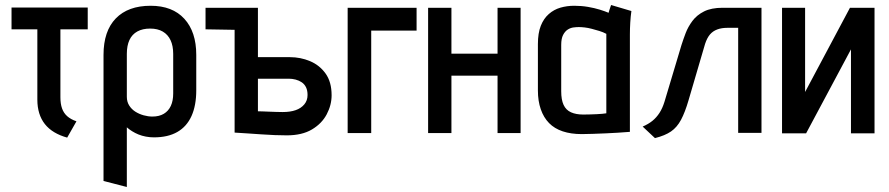

<svg xmlns="http://www.w3.org/2000/svg" viewBox="-20 -531 3546 766"><path d="M221 -143V-414H330V-501H26V-414H129V-133Q129 -104 136.5 -79.5Q144 -55 159 -36Q174 -17 196.5 -3.5Q219 10 248 18L285 -47Q262 -55 248 -67.5Q234 -80 227.5 -98.5Q221 -117 221 -143Z M763 -171V-312Q763 -404 715.5 -456Q668 -508 581 -508Q491 -508 442 -457.5Q393 -407 393 -312V191L486 215V-23Q495 -15 507 -7.5Q519 0 532.5 5.5Q546 11 562 14Q578 17 594 17Q650 17 687.5 -4.5Q725 -26 744 -68Q763 -110 763 -171ZM671 -316V-158Q671 -129 661.5 -108.5Q652 -88 633.5 -77Q615 -66 588 -66Q571 -66 553 -71Q535 -76 520 -85.5Q505 -95 495.5 -110Q486 -125 486 -145V-316Q486 -349 496.5 -371.5Q507 -394 528 -405.5Q549 -417 579 -417Q609 -417 629.5 -405Q650 -393 660.5 -370.5Q671 -348 671 -316Z M800 -500V-414L916 -412H964V-500ZM1136 -303H1009V-500H916V-2Q917 -2 932 -1Q947 0 971 1.5Q995 3 1022.5 5Q1050 7 1076.5 8Q1103 9 1124 9Q1185 9 1224.5 -14.5Q1264 -38 1283.5 -75Q1303 -112 1303 -151Q1303 -204 1279 -237.5Q1255 -271 1217 -287Q1179 -303 1136 -303ZM1108 -84Q1096 -84 1081.5 -84.5Q1067 -85 1053.5 -85.5Q1040 -86 1028.5 -86.5Q1017 -87 1009 -87V-217H1132Q1146 -217 1159.5 -213.5Q1173 -210 1184 -202.5Q1195 -195 1201 -182.5Q1207 -170 1207 -152Q1207 -130 1194 -114.5Q1181 -99 1159.5 -91.5Q1138 -84 1108 -84Z M1367 -500V0H1461V-409H1642V-500Z M1965 -317H1781V-500H1688V0H1781V-229H1965V0H2057V-500H1965Z M2499 -487 2418 -511Q2414 -501 2411 -490.5Q2408 -480 2408 -480Q2394 -486 2373 -492.5Q2352 -499 2326 -503.5Q2300 -508 2271 -508Q2242 -508 2216 -500.5Q2190 -493 2169.5 -475Q2149 -457 2137.5 -428Q2126 -399 2126 -355V-170Q2126 -128 2137.5 -95Q2149 -62 2170.5 -40Q2192 -18 2225 -7Q2258 4 2301 4Q2320 4 2345.5 3Q2371 2 2397 1Q2423 0 2444.5 -1.5Q2466 -3 2479.5 -4Q2493 -5 2493 -5V-393Q2493 -417 2494.5 -441.5Q2496 -466 2499 -487ZM2219 -167V-352Q2219 -377 2226.5 -391.5Q2234 -406 2245 -413Q2256 -420 2268 -421.5Q2280 -423 2289 -423Q2299 -423 2312.5 -421.5Q2326 -420 2341 -416Q2356 -412 2371 -407.5Q2386 -403 2399 -396V-79Q2393 -78 2383 -77Q2373 -76 2361 -75.5Q2349 -75 2335 -74.5Q2321 -74 2307 -74Q2278 -74 2258 -83Q2238 -92 2228.5 -112.5Q2219 -133 2219 -167Z M2863 -500Q2818 -500 2789 -485.5Q2760 -471 2742.5 -447.5Q2725 -424 2715.5 -399Q2706 -374 2699 -352L2631 -125Q2623 -99 2611 -80.5Q2599 -62 2583 -49Q2567 -36 2544 -26L2593 20Q2633 10 2657 -6.5Q2681 -23 2697 -53Q2713 -83 2727 -131L2793 -356Q2801 -380 2812.5 -393.5Q2824 -407 2841.5 -413.5Q2859 -420 2882 -420H2925V-1H3018V-500Z M3192 -500H3100V1H3196L3375 -334V1H3469V-500H3371L3192 -164Z"/></svg>

Font: Advent Pro SemiBold
Style: Regular
Weight: 600
Designer: VivaRado, Andreas Kalpakidis
Foundry: VivaRado, Andreas Kalpakidis
Version: Version 3.000